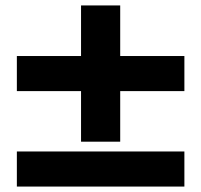

<svg xmlns="http://www.w3.org/2000/svg" viewBox="-20 -703 740 706"><path d="M278 -182V-368H42V-497H278V-683H422V-497H658V-368H422V-182ZM42 -17V-146H658V-17Z"/></svg>

Font: Martian Mono
Style: Bold
Weight: 700
Designer: Roman Shamin
Foundry: Evil Martians
Version: Version 1.000